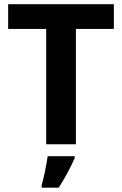

<svg xmlns="http://www.w3.org/2000/svg" viewBox="-20 -683 578 909"><path d="M339.4 0H198.7V-545.9H18.6V-663.1H519V-545.9H339.4ZM177.2 193.4Q184.1 170.9 192.9 128.4Q201.7 85.9 205.6 56.6H333.5V65.9Q299.3 142.1 257.8 205.6H177.2Z"/></svg>

Font: Bpm'online Open Sans
Style: Bold
Weight: 700
Foundry: Ascender Corporation
Version: Version 1.10